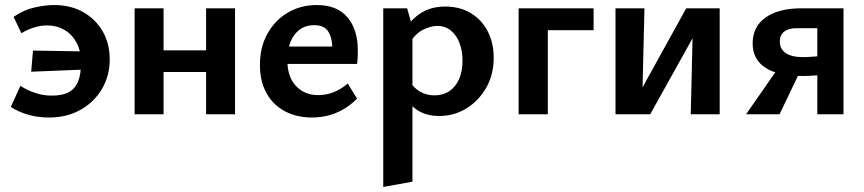

<svg xmlns="http://www.w3.org/2000/svg" viewBox="-20 -454 3435 763"><path d="M175 13Q130 13 92 2Q54 -9 23 -29L61 -113Q90 -94 122 -84Q154 -74 185 -74Q229 -74 254.5 -88.5Q280 -103 291 -132Q302 -161 302 -205Q302 -252 284 -285Q266 -318 235.5 -335.5Q205 -353 167 -353Q142 -353 116 -345Q90 -337 65 -322L34 -387Q75 -415 118 -424.5Q161 -434 194 -434Q261 -434 310.5 -406Q360 -378 388 -329.5Q416 -281 416 -218Q416 -152 384.5 -99.5Q353 -47 299 -17Q245 13 175 13ZM104 -169 111 -253 357 -249 350 -179Z M799 0V-421H914V0ZM515 0V-421H630V0ZM570 -168V-254H859V-168Z M1220 13Q1160 13 1113 -11.5Q1066 -36 1039.5 -83Q1013 -130 1013 -196Q1013 -267 1043 -320.5Q1073 -374 1124 -404Q1175 -434 1239 -434Q1320 -434 1361 -385Q1402 -336 1402 -253Q1402 -242 1401.5 -227.5Q1401 -213 1399 -200H1301V-255Q1301 -302 1285 -328Q1269 -354 1228 -354Q1195 -354 1171 -336.5Q1147 -319 1134.5 -287.5Q1122 -256 1122 -214Q1122 -149 1156 -112.5Q1190 -76 1245 -76Q1276 -76 1305.5 -87.5Q1335 -99 1362 -122L1399 -62Q1370 -33 1339 -16.5Q1308 0 1278 6.5Q1248 13 1220 13ZM1069 -200 1082 -269H1386V-200Z M1725 7Q1670 7 1632.5 -20.5Q1595 -48 1579 -97L1607 -132Q1624 -104 1650 -89.5Q1676 -75 1706 -75Q1741 -75 1766 -92Q1791 -109 1804.5 -140Q1818 -171 1818 -213Q1818 -251 1806.5 -282Q1795 -313 1772.5 -332Q1750 -351 1718 -351Q1692 -351 1661.5 -336Q1631 -321 1608 -283L1568 -304Q1602 -367 1645.5 -397.5Q1689 -428 1749 -428Q1808 -428 1851.5 -401.5Q1895 -375 1918.5 -329Q1942 -283 1942 -224Q1942 -158 1912.5 -106Q1883 -54 1834 -23.5Q1785 7 1725 7ZM1503 289V-421H1598L1619 -346V268Z M2041 0V-421H2157V0ZM2101 -334V-421H2339V-334Z M2725 0 2735 -421H2840V0ZM2426 0V-421H2541L2531 0ZM2502 0V-50L2707 -421H2769V-368L2564 0Z M3228 0V-342H3145Q3114 -342 3096.5 -328.5Q3079 -315 3079 -289Q3079 -259 3102.5 -243Q3126 -227 3172 -227Q3189 -227 3219.5 -229.5Q3250 -232 3276 -236V-160Q3249 -156 3219 -154Q3189 -152 3169 -152Q3072 -152 3021.5 -185Q2971 -218 2971 -282Q2971 -348 3022.5 -384.5Q3074 -421 3165 -421H3332V0ZM2945 0 3084 -200 3157 -165 3078 0Z"/></svg>

Font: Ysabeau Office
Style: Bold
Weight: 700
Designer: Christian Thalmann (Catharsis Fonts)
Version: Version 2.001;gftools[0.9.30]; featfreeze: tnum,lnum,ss02